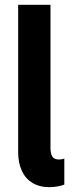

<svg xmlns="http://www.w3.org/2000/svg" viewBox="-20 -772 311 800"><path d="M55.7 -134.8V-752H190.4V-151.4Q190.9 -130.9 198.5 -119.1Q206.1 -107.4 226.6 -107.4Q237.3 -107.4 248 -111.3V-2.9Q235.4 2 218.8 4.9Q202.1 7.8 185.5 7.8Q143.6 7.8 114.3 -10.5Q85 -28.8 70.6 -61Q56.2 -93.3 55.7 -134.8Z"/></svg>

Font: Reddit Sans Strawberry
Style: Bold
Weight: 700
Designer: Stephen Hutchings
Foundry: Reddit
Version: Version 1.013